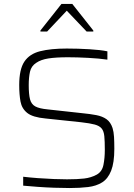

<svg xmlns="http://www.w3.org/2000/svg" viewBox="-20 -941 674 969"><path d="M332 8Q295 8 253 6.5Q211 5 170 2Q129 -1 97 -4V-49Q131 -45 171.5 -42Q212 -39 251 -37.5Q290 -36 318 -36Q370 -36 404.5 -40Q439 -44 467 -59Q495 -74 502 -108.5Q509 -143 509 -185Q509 -228 506.5 -253.5Q504 -279 493 -292.5Q482 -306 458 -312.5Q434 -319 390 -324L210 -343Q145 -349 117.5 -371Q90 -393 83.5 -428.5Q77 -464 77 -512Q77 -591 103 -630Q129 -669 182.5 -682.5Q236 -696 317 -696Q374 -696 431.5 -692.5Q489 -689 522 -682V-640Q481 -646 425 -649Q369 -652 323 -652Q262 -652 224 -646Q186 -640 163 -624Q138 -608 131.5 -579.5Q125 -551 125 -511Q125 -465 131.5 -440Q138 -415 158 -404Q178 -393 220 -389L393 -370Q435 -366 466 -360Q497 -354 517.5 -339.5Q538 -325 548 -295Q554 -276 555.5 -250Q557 -224 557 -190Q557 -120 541 -79.5Q525 -39 495.5 -20.5Q466 -2 424.5 3Q383 8 332 8ZM184 -782V-787L290 -921H345L451 -787V-782H417L317 -887L218 -782Z"/></svg>

Font: Saira ExtraLight
Style: Regular
Weight: 200
Designer: Hector Gatti with collaboration of the Omnibus-Type team
Foundry: Omnibus-Type
Version: Version 1.100; ttfautohint (v1.8.3)